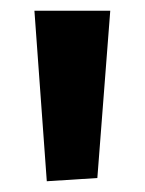

<svg xmlns="http://www.w3.org/2000/svg" viewBox="-20 -771 269 357"><path d="M67 -434 44 -751H185L161 -440Z"/></svg>

Font: Freeman
Style: Regular
Weight: 400
Designer: Vernon Adams, Aoife Mooney, Rodrigo Fuenzalida
Foundry: Rodrigo Fuenzalida
Version: Version 1.000; ttfautohint (v1.8.4.7-5d5b)